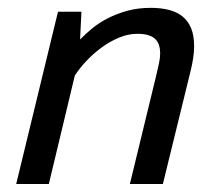

<svg xmlns="http://www.w3.org/2000/svg" viewBox="-20 -460 540 480"><path d="M20.5 0ZM304.7 0 370.6 -271.5Q374.5 -287.1 377.4 -301.3Q380.4 -315.4 380.4 -326.2Q380.4 -337.4 377.7 -346.4Q375 -355.5 368.4 -362.1Q361.8 -368.7 350.8 -372.1Q339.8 -375.5 323.7 -375.5Q300.3 -375.5 277.1 -365.7Q253.9 -356 233.2 -340.6Q212.4 -325.2 195.3 -306.9Q178.2 -288.6 167 -271L102.1 0H20.5L125 -430.7H183.6L180.2 -361.3Q193.4 -375 210.7 -389.2Q228 -403.3 250 -414.6Q272 -425.8 298.6 -433.1Q325.2 -440.4 356.9 -440.4Q381.8 -440.4 402.1 -435.3Q422.4 -430.2 436.3 -418.9Q450.2 -407.7 457.8 -389.4Q465.3 -371.1 465.3 -344.2Q465.3 -318.4 456.5 -282.7L387.2 0Z"/></svg>

Font: PT Astra Sans
Style: Italic
Weight: 400
Italic angle: -16°
Designer: A.Korolkova, I. Chaeva
Foundry: ParaType Ltd
Version: Version 1.001; ttfautohint (v1.6)